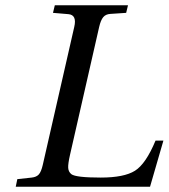

<svg xmlns="http://www.w3.org/2000/svg" viewBox="-20 -712 643 732"><path d="M40 0 46 -29 101 -35Q119 -37 128 -47Q137 -57 143 -83L263 -609Q274 -655 241 -658L182 -663L189 -692H468L461 -663L401 -659Q383 -658 373.5 -646.5Q364 -635 358 -609L247 -122Q239 -87 240 -72Q241 -57 252 -48Q269 -35 364 -35Q453 -35 494.5 -61Q536 -87 573 -176H603L552 0Z"/></svg>

Font: Heuristica
Style: Italic
Weight: 400
Italic angle: -13°
Version: Version 1.0.2